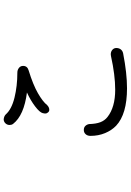

<svg xmlns="http://www.w3.org/2000/svg" viewBox="146 -906 708 1040"><g transform="rotate(-90 500.0 -386.0)"><path d="M349 -669Q343 -677 343 -688Q343 -701 352 -710.5Q361 -720 374 -720Q391 -718 400 -709Q428 -677 491 -661.5Q554 -646 627 -646Q641 -646 652 -637.5Q663 -629 663 -615Q663 -592 639 -585Q561 -561 515 -534.5Q469 -508 451 -485Q439 -473 425 -473Q415 -473 409 -483Q405 -487 405 -496L407 -508Q411 -525 444 -550Q477 -575 519 -594Q395 -610 349 -669ZM760 -110Q760 -96 752.5 -86Q745 -76 731 -73Q623 -52 542 -52Q402 -52 339 -111Q314 -135 299 -171Q284 -207 284 -250Q284 -266 293 -276Q302 -286 316 -286Q330 -286 338 -277.5Q346 -269 348 -257Q349 -220 358 -196.5Q367 -173 386 -158Q439 -116 534 -116Q613 -116 717 -139Q720 -140 726 -140Q740 -140 750 -131.5Q760 -123 760 -110Z"/></g></svg>

Font: Tsukimi Rounded
Style: Regular
Weight: 400
Designer: Takashi Funayama
Foundry: Takashi Funayama
Version: Version 1.032; ttfautohint (v1.8.3)